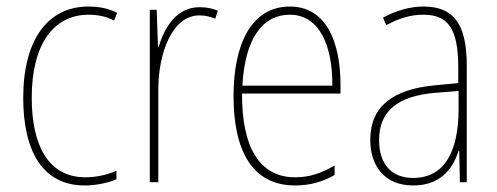

<svg xmlns="http://www.w3.org/2000/svg" viewBox="-20 -557 1521 587"><path d="M239 10C274 10 311 2 336 -9V-35C307 -22 273 -15 241 -15C125 -15 77 -117 77 -258C77 -422 144 -512 251 -512C278 -512 305 -507 329 -494L338 -518C312 -531 284 -537 250 -537C126 -537 51 -435 51 -258C51 -97 109 10 239 10Z M590 -535C518 -535 482 -470 465 -414H463L459 -527H438V0H464V-283C464 -394 506 -510 590 -510C609 -510 625 -505 638 -500L646 -524C629 -532 609 -535 590 -535Z M866 -537C749 -537 694 -423 694 -263C694 -97 751 10 882 10C930 10 968 -2 1003 -22V-51C960 -26 925 -15 882 -15C774 -15 719 -106 720 -271H1021V-298C1021 -424 980 -537 866 -537ZM866 -512C957 -512 997 -417 996 -295H721C729 -440 783 -512 866 -512Z M1274 -537C1233 -537 1189 -524 1151 -503L1161 -480C1204 -504 1241 -512 1274 -512C1349 -512 1381 -471 1381 -351V-303L1308 -296C1184 -284 1112 -234 1112 -129C1112 -53 1153 10 1243 10C1329 10 1365 -43 1382 -96H1384L1386 0H1407V-356C1407 -486 1366 -537 1274 -537ZM1308 -273 1382 -279V-220C1381 -98 1342 -13 1243 -13C1177 -13 1139 -55 1139 -129C1139 -219 1198 -263 1308 -273Z"/></svg>

Font: Noto Sans Gurmukhi Condensed Thin
Style: Regular
Weight: 100
Width: 3
Designer: Jelle Bosma - Monotype Design Team
Foundry: Monotype Imaging Inc.
Version: Version 2.004